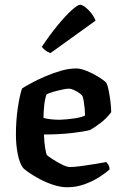

<svg xmlns="http://www.w3.org/2000/svg" viewBox="-20 -788 514 808"><path d="M262 0Q235 0 204.5 -10Q174 -20 147 -34.5Q120 -49 100.5 -62.5Q81 -76 76 -83Q62 -102 54.5 -140.5Q47 -179 47 -222Q47 -281 55 -334.5Q63 -388 73 -416Q87 -425 113 -439Q139 -453 171.5 -467Q204 -481 237.5 -490.5Q271 -500 301 -500Q319 -500 345 -489.5Q371 -479 394.5 -464.5Q418 -450 428 -439Q433 -429 437.5 -406.5Q442 -384 445 -359Q448 -334 448 -316Q430 -291 403 -270.5Q376 -250 359 -241Q334 -234 281 -228Q228 -222 165 -222Q166 -190 170 -165Q174 -140 178 -135Q183 -130 201.5 -118Q220 -106 241 -95.5Q262 -85 274 -85Q291 -85 321 -89Q351 -93 381 -98Q411 -103 427 -106Q431 -102 436 -94.5Q441 -87 441 -75Q425 -60 397.5 -42.5Q370 -25 335.5 -12.5Q301 0 262 0ZM231 -284Q260 -285 291.5 -289.5Q323 -294 338 -302Q338 -313 336.5 -329.5Q335 -346 332.5 -361.5Q330 -377 327 -384Q324 -389 313.5 -396.5Q303 -404 290.5 -409.5Q278 -415 270 -415Q261 -415 242 -411Q223 -407 204 -401.5Q185 -396 176 -391Q169 -373 166 -344Q163 -315 163 -292Q175 -288 194.5 -286Q214 -284 231 -284ZM193 -565Q181 -568 171 -576Q161 -584 156 -591Q190 -642 223 -682Q256 -722 281.5 -745Q307 -768 317 -768Q326 -768 339.5 -757.5Q353 -747 365 -731.5Q377 -716 382 -701Z"/></svg>

Font: Texturina SemiBold
Style: Regular
Weight: 600
Designer: Guillermo Torres Carreño
Foundry: Omnibus-Type
Version: Version 1.002; ttfautohint (v1.8.3)